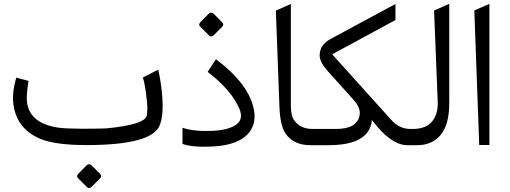

<svg xmlns="http://www.w3.org/2000/svg" viewBox="-20 -738 2590 976"><path d="M424.3 -0.5Q262.7 0 185.1 -32.2Q59.1 -85 46.9 -219.7Q42 -272.9 62.5 -343.3L125 -326.7Q114.7 -259.8 116.2 -231.9Q122.1 -112.8 274.4 -89.4Q311.5 -84 397.5 -83.5Q506.8 -84 520.5 -85.4Q720.2 -104.5 726.6 -152.8Q730.5 -185.1 727.5 -217.3Q718.3 -307.6 706.5 -344.2L784.2 -383.8Q796.9 -330.6 803.2 -266.6Q814.5 -149.9 790 -96.7Q746.1 -1.5 424.3 -0.5ZM447.3 104.1 488.1 145.3Q500.1 157.4 488.6 168.8L445.8 211.7Q432.7 224.2 420.7 211.7L377.8 168.8Q365.8 157.4 379.4 143.8L419.1 103.5Q432.7 90 447.3 104.1Z M1058.6 -72.8Q1141.1 -76.2 1181.6 -105Q1218.8 -132.8 1196.8 -185.1Q1156.2 -280.3 1035.6 -372.6L1077.6 -437Q1250.5 -307.6 1272 -172.9Q1281.2 -113.3 1250 -69.3Q1199.2 0 1060.1 6.8Q958 11.7 907.7 -6.3V-88.4Q967.8 -68.8 1058.6 -72.8ZM1067.9 -666.4 1108.7 -625.2Q1120.7 -613.2 1109.2 -601.7L1066.4 -558.8Q1053.3 -546.3 1041.3 -558.8L998.5 -601.7Q986.4 -613.2 1000 -626.7L1039.7 -667Q1053.3 -680.5 1067.9 -666.4Z M1400.4 -197.3 1382.3 -684.1 1458.5 -717.8V-203.6Q1458.5 -152.8 1472.7 -130.4Q1504.4 -82.5 1567.9 -82.5H1577.1V0H1558.1Q1471.2 0 1430.7 -60.5Q1403.8 -100.6 1400.4 -197.3Z M1870.6 -127.9Q1858.9 0 1649.4 0H1562.5V-82.5H1688.5Q1793.9 -82.5 1807.6 -149.9Q1815.4 -188 1777.8 -230L1650.4 -371.6Q1606.4 -419.9 1605 -453.6Q1603 -508.8 1660.6 -540L1990.2 -717.8V-636.2L1668.5 -461.9L1969.2 -128.4Q2010.3 -82.5 2065.4 -82.5H2081.5V0H2050.3Q1966.8 0 1870.6 -127.9Z M2263.7 -213.4Q2263.7 -100.1 2216.3 -47.9Q2172.9 0 2102.1 0H2062V-82.5H2078.1Q2146 -82.5 2177.2 -121.6Q2207.5 -159.7 2205.1 -219.7L2186.5 -684.6L2263.7 -718.3Z M2391.1 -685.1 2467.8 -718.3V-1H2416Z"/></svg>

Font: Elshan
Style: Regular
Weight: 400
Foundry: DejaVu fonts team - Redesigned by Saber Rastikerdar (Samim font) - Edited by Jalil Hamdollahi
Version: Version 0.9.9; ttfautohint (v1.4.1.5-446e)